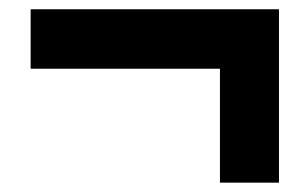

<svg xmlns="http://www.w3.org/2000/svg" viewBox="-20 -493 662 413"><path d="M580.1 -473.1V-100.1H453.1V-345.2H45.9V-473.1Z"/></svg>

Font: BioRhyme ExtraBold
Style: Regular
Weight: 800
Designer: Aoife Mooney
Foundry: Aoife Mooney Type
Version: Version 1.500;PS 001.500;hotconv 1.0.88;makeotf.lib2.5.64775